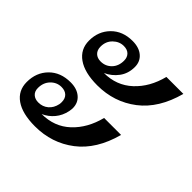

<svg xmlns="http://www.w3.org/2000/svg" viewBox="-135 -626 728 728"><g transform="rotate(45 229.0 -262.5)"><path d="M180 -508Q215 -508 235.5 -490.5Q256 -473 256 -444Q256 -409 237 -383.5Q218 -358 189 -345Q256 -345 302.5 -388Q349 -431 367 -502H458Q430 -398 362 -346Q294 -294 204 -294Q136 -294 99 -320Q62 -346 62 -392Q62 -442 94.5 -475Q127 -508 180 -508ZM149 -367Q175 -367 192.5 -385Q210 -403 210 -432Q210 -450 199.5 -460.5Q189 -471 170 -471Q146 -471 127.5 -453Q109 -435 109 -407Q109 -388 120 -377.5Q131 -367 149 -367ZM125 -231Q159 -231 179.5 -213.5Q200 -196 200 -167Q200 -162 198 -150Q192 -121 174.5 -100Q157 -79 132 -68Q200 -68 246 -111Q292 -154 310 -225H401Q373 -121 305 -69Q237 -17 147 -17Q79 -17 42.5 -42.5Q6 -68 6 -114Q6 -165 38.5 -198Q71 -231 125 -231ZM92 -90Q115 -90 131.5 -104Q148 -118 153 -142Q154 -146 154 -154Q154 -173 143 -183.5Q132 -194 113 -194Q88 -194 70 -175.5Q52 -157 52 -128Q52 -110 63 -100Q74 -90 92 -90Z"/></g></svg>

Font: Taviraj SemiBold
Style: Italic
Weight: 600
Italic angle: -12°
Designer: Katatrad Team
Foundry: CadsonDemak
Version: Version 1.001